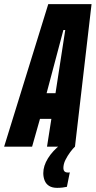

<svg xmlns="http://www.w3.org/2000/svg" viewBox="-67 -708 462 927"><path d="M-47 0 166 -688H375L295 0H160L181 -134H126L88 0ZM158 -258H201L248 -563H239ZM209 199Q185 199 170 189.5Q155 180 148.5 163.5Q142 147 142 128Q142 93 164.5 56.5Q187 20 227 -11L295 0Q285 9 272 26.5Q259 44 249 64Q239 84 239 104Q239 113 244 119Q249 125 262 125Q264 125 265 125Q266 125 270 124L256 194Q248 196 235 197.5Q222 199 209 199Z"/></svg>

Font: Saira UltraCondensed Black
Style: Italic
Weight: 900
Width: 1
Italic angle: -12°
Designer: Hector Gatti with collaboration of the Omnibus-Type team
Foundry: Omnibus-Type
Version: Version 1.101